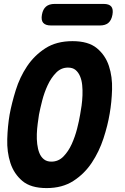

<svg xmlns="http://www.w3.org/2000/svg" viewBox="-20 -950 640 980"><path d="M242 -125Q278 -125 303.5 -151Q329 -177 346 -214.5Q363 -252 373.5 -293Q384 -334 389 -365Q393 -386 396.5 -411.5Q400 -437 401 -464Q402 -491 399.5 -516Q397 -541 388.5 -561Q380 -581 365.5 -593Q351 -605 327 -605Q292 -605 266.5 -579Q241 -553 223.5 -515.5Q206 -478 195.5 -437Q185 -396 179 -365Q176 -345 172.5 -319Q169 -293 168 -266.5Q167 -240 170 -214.5Q173 -189 181 -169Q189 -149 204 -137Q219 -125 242 -125ZM218 10Q137 10 94 -26.5Q51 -63 33 -118.5Q15 -174 17 -240Q19 -306 29 -365Q40 -424 60.5 -490Q81 -556 118 -611.5Q155 -667 211.5 -703.5Q268 -740 350 -740Q431 -740 474.5 -704Q518 -668 536 -613Q554 -558 552 -493Q550 -428 540 -371Q530 -310 508 -243Q486 -176 448.5 -119.5Q411 -63 354.5 -26.5Q298 10 218 10ZM240 -820Q212 -820 200.5 -833.5Q189 -847 194 -875Q199 -903 215 -916.5Q231 -930 259 -930H509Q537 -930 548 -916.5Q559 -903 554 -875Q549 -847 533.5 -833.5Q518 -820 490 -820Z"/></svg>

Font: Maple Mono NL ExtraBold
Style: Italic
Weight: 800
Italic angle: -10°
Monospace: yes
Designer: subframe7536
Version: Version 7.000